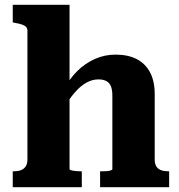

<svg xmlns="http://www.w3.org/2000/svg" viewBox="-20 -778 744 798"><path d="M269 -758V-75Q269 -72 277 -70Q285 -68 296 -67Q307 -66 316 -66H320V0H33V-66H36Q54 -66 66.5 -70.5Q79 -75 86.5 -86Q94 -97 94 -116V-650Q94 -660 88.5 -666Q83 -672 71.5 -676Q60 -680 42 -683L33 -685V-758ZM683 0H396V-66H399Q409 -66 420.5 -66.5Q432 -67 439.5 -69.5Q447 -72 447 -75V-381Q447 -403 441.5 -418Q436 -433 423 -440.5Q410 -448 389 -448Q364 -448 340 -435Q316 -422 292.5 -395.5Q269 -369 245 -329L247 -408Q269 -451 301.5 -483Q334 -515 374.5 -533Q415 -551 460 -551Q512 -551 548 -532.5Q584 -514 603.5 -477.5Q623 -441 623 -387V-116Q623 -97 630 -86Q637 -75 650 -70.5Q663 -66 680 -66H683Z"/></svg>

Font: Roboto Serif
Style: Bold
Weight: 700
Designer: Greg Gazdowicz
Foundry: Commercial Type
Version: Version 1.008